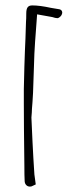

<svg xmlns="http://www.w3.org/2000/svg" viewBox="-20 -689 279 709"><path d="M90 0Q82 0 76.5 -6Q71 -12 71 -22Q70 -40 70 -77Q68 -231 68 -306V-360Q70 -454 72 -501Q74 -538 76 -608Q77 -618 77 -640Q77 -655 82 -662Q87 -669 99 -669Q127 -669 168 -660L198 -655Q205 -654 208 -649Q211 -644 209 -638Q208 -633 203.5 -628.5Q199 -624 194 -622H191Q185 -622 173 -626L117 -636L115 -608Q108 -518 107 -491L102 -346Q100 -308 98 -287Q98 -277 96 -255Q97 -229 100 -166.5Q103 -104 107 -45Q108 -35 112 -8Q109 -7 104.5 -4.5Q100 -2 97 -1Q94 0 90 0Z"/></svg>

Font: Amatic SC
Style: Regular
Weight: 400
Designer: Multiple Designers
Foundry: Vernon Adams
Version: Version 2.505